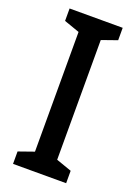

<svg xmlns="http://www.w3.org/2000/svg" viewBox="-138 -864 588 829"><g transform="rotate(20 155.5 -450.0)"><path d="M277 -93V-150L206 -175V-725L277 -750V-807H33V-750L104 -725V-175L33 -150V-93Z"/></g></svg>

Font: Noto Sans Kannada UI Condensed Medium
Style: Regular
Weight: 500
Width: 3
Designer: Jelle Bosma - Monotype Design Team
Foundry: Monotype Imaging Inc.
Version: Version 2.005